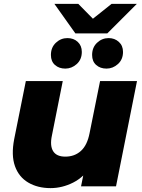

<svg xmlns="http://www.w3.org/2000/svg" viewBox="-20 -959 732 988"><path d="M240 9Q174 9 125.5 -19.5Q77 -48 57 -104Q37 -160 53 -243L113 -542H303L247 -261Q236 -209 253.5 -181Q271 -153 316 -153Q364 -153 396.5 -182.5Q429 -212 441 -274L495 -542H685L577 0H397L428 -153L452 -109Q413 -48 356.5 -19.5Q300 9 240 9ZM528 -606Q496 -606 475 -624.5Q454 -643 454 -676Q454 -715 479.5 -739Q505 -763 539 -763Q570 -763 591.5 -743.5Q613 -724 613 -692Q613 -653 587 -629.5Q561 -606 528 -606ZM316 -606Q284 -606 263 -624.5Q242 -643 242 -676Q242 -715 267.5 -739Q293 -763 327 -763Q359 -763 380 -743.5Q401 -724 401 -692Q401 -653 375 -629.5Q349 -606 316 -606ZM368 -787 260 -939H383L506 -814H397L554 -939H684L532 -787Z"/></svg>

Font: Montserrat Thin ExtraBold
Style: Italic
Weight: 800
Italic angle: -11.3°
Version: Version 9.000